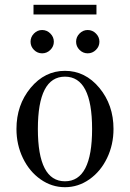

<svg xmlns="http://www.w3.org/2000/svg" viewBox="-20 -760 536 792"><path d="M359.9 -228Q359.9 -443.8 248 -443.8Q136.2 -443.8 136.2 -228Q136.2 -12.2 248 -12.2Q359.9 -12.2 359.9 -228ZM448.2 -228Q448.2 -163.1 421.6 -107.9Q395 -52.7 348.9 -20.3Q302.7 12.2 248 12.2Q193.4 12.2 147.2 -20.3Q101.1 -52.7 74.5 -107.9Q47.9 -163.1 47.9 -228Q47.9 -327.1 106.2 -397.5Q164.6 -467.8 248 -467.8Q331.5 -467.8 389.9 -397.5Q448.2 -327.1 448.2 -228ZM308.1 -621.8Q322.3 -636.2 341.8 -636.2Q361.3 -636.2 375.7 -621.8Q390.1 -607.4 390.1 -587.9Q390.1 -568.4 375.7 -554.2Q361.3 -540 341.8 -540Q322.3 -540 308.1 -554.2Q293.9 -568.4 293.9 -587.9Q293.9 -607.4 308.1 -621.8ZM120.1 -621.8Q134.3 -636.2 153.8 -636.2Q173.3 -636.2 187.7 -621.8Q202.1 -607.4 202.1 -587.9Q202.1 -568.4 187.7 -554.2Q173.3 -540 153.8 -540Q134.3 -540 120.1 -554.2Q106 -568.4 106 -587.9Q106 -607.4 120.1 -621.8ZM118.2 -700.2V-740.2H377.9V-700.2Z"/></svg>

Font: Flanker Steampunk
Style: Regular
Weight: 400
Designer: Alexey Kryukov, Leonardo Di Lena
Foundry: Alexey Kryukov, Leonardo Di Lena
Version: 1.210